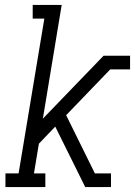

<svg xmlns="http://www.w3.org/2000/svg" viewBox="-20 -755 545 775"><path d="M2 0V-55H55L159 -680H112V-735H229L153 -276L398 -530H505V-475H425L247 -290L363 -55H428V0H324L203 -244L137 -175L117 -55H163V0Z"/></svg>

Font: Iosevka Slab Light Oblique
Style: Regular
Weight: 300
Italic angle: -9°
Monospace: yes
Designer: Belleve Invis
Foundry: Belleve Invis
Version: Version 11.1.1; ttfautohint (v1.8.3)